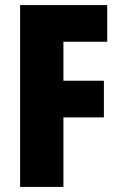

<svg xmlns="http://www.w3.org/2000/svg" viewBox="-20 -734 476 754"><path d="M229 0H59V-714H401V-570H229V-417H388V-273H229Z"/></svg>

Font: Noto Sans Sinhala UI ExtraCondensed Black
Style: Regular
Weight: 900
Width: 2
Designer: Jelle Bosma - Monotype Design Team
Foundry: Monotype Imaging Inc.
Version: Version 2.006; ttfautohint (v1.8.4.7-5d5b)